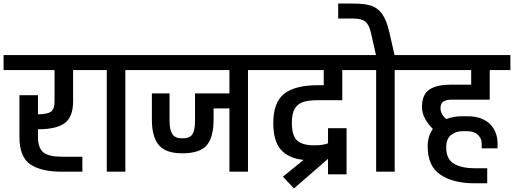

<svg xmlns="http://www.w3.org/2000/svg" viewBox="-30 -963 2883 1077"><path d="M183 -238V-195Q183 -133 213 -108.5Q243 -84 315 -84H432V0H315Q200 0 139.5 -41.5Q79 -83 79 -195V-429H183V-322H186Q234 -322 255 -336Q276 -350 276 -395V-570H-10V-654H484V-570H380V-395Q380 -307 333 -272.5Q286 -238 186 -238Z M778 -570H673V0H569V-570H464V-654H778Z M1466 -654V-570H1361V0H1257V-355H1168V-292Q1168 -193 1129.5 -148Q1091 -103 992 -103Q900 -103 861 -149Q822 -195 822 -292V-439H921V-285Q921 -235 936.5 -211Q952 -187 992 -187Q1035 -187 1049.5 -210Q1064 -233 1064 -285V-439H1257V-570H758V-654Z M1607 -275Q1607 -202 1636.5 -175Q1666 -148 1730 -148H1742Q1778 -148 1810 -159V-244H1914V15H1810V-72L1619 94L1557 28L1673 -66Q1588 -75 1545.5 -123.5Q1503 -172 1503 -272Q1503 -389 1564 -437Q1625 -485 1753 -485H1786V-570H1446V-654H1995V-570H1890V-401H1753Q1702 -401 1671 -391Q1640 -381 1623.5 -353.5Q1607 -326 1607 -275Z M2289 -570H2184V0H2080V-570H1975V-654H2079L2051 -778Q2040 -826 2018.5 -842.5Q1997 -859 1952 -859H1867V-943H1952Q2015 -943 2052 -931Q2089 -919 2114 -884Q2139 -849 2155 -778L2183 -654H2289Z M2441 -356Q2441 -322 2473 -295Q2514 -311 2563 -311H2591Q2673 -311 2717 -268.5Q2761 -226 2761 -156V-131H2672V-156Q2672 -187 2650.5 -207Q2629 -227 2591 -227H2563Q2528 -227 2500.5 -206Q2473 -185 2473 -136Q2473 -69 2517.5 -44Q2562 -19 2634 -19H2703V65H2629Q2512 65 2440.5 17Q2369 -31 2369 -141Q2369 -200 2398 -240Q2373 -264 2355 -296Q2337 -328 2337 -363Q2337 -431 2377 -459.5Q2417 -488 2501 -488H2613V-570H2269V-654H2833V-570H2717V-404H2506Q2473 -404 2457 -393.5Q2441 -383 2441 -356Z"/></svg>

Font: Biryani SemiBold
Style: Regular
Weight: 600
Designer: Dan Reynolds and Mathieu Réguer
Foundry: Dan Reynolds and Mathieu Réguer
Version: Version 1.004; ttfautohint (v1.1) -l 5 -r 5 -G 72 -x 0 -D la